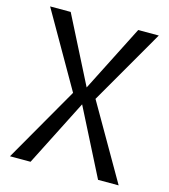

<svg xmlns="http://www.w3.org/2000/svg" viewBox="-109 -814 792 901"><g transform="rotate(15 287.0 -364.0)"><path d="M123 0H23L232 -364L23 -728H123L287 -405L451 -728H551L341 -364L551 0H451L287 -323Z"/></g></svg>

Font: Murecho
Style: Regular
Weight: 400
Designer: Neil Summerour
Foundry: Positype
Version: Version 1.010; ttfautohint (v1.8.3)